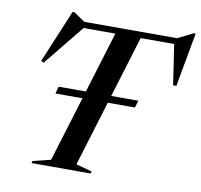

<svg xmlns="http://www.w3.org/2000/svg" viewBox="-82 -839 967 926"><g transform="rotate(10 401.0 -376.0)"><path d="M186.5 -350.5 196.5 -385.5H329.5L421 -685H265.5L104.5 -486.5L91.5 -493.5L200 -752.5H208.5L264 -715H718L793.5 -752.5H802.5L754.5 -488H738.5L709 -685H545L453.5 -385.5H586.5L576 -350.5H443L345.5 -31.5L423.5 -10.5L421 0H131L134 -10.5L221.5 -32L319 -350.5Z"/></g></svg>

Font: Newsreader Display Medium
Style: Italic
Weight: 500
Italic angle: -17°
Designer: Hugues Gentile
Foundry: Production Type
Version: Version 1.001